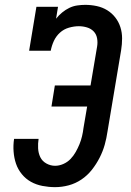

<svg xmlns="http://www.w3.org/2000/svg" viewBox="-20 -763 540 791"><path d="M207 8Q181 8 155 3Q129 -2 107.5 -14Q86 -26 70 -45.5Q54 -65 46 -88.5Q38 -112 36 -138.5Q34 -165 38 -191H139Q136 -172 137 -152Q138 -132 146 -115.5Q154 -99 171 -89.5Q188 -80 207 -80Q224 -80 241 -87.5Q258 -95 270.5 -108Q283 -121 292 -137Q301 -153 307.5 -169Q314 -185 318 -202Q322 -219 324 -236L339 -324H192L206 -411H353L380 -571Q383 -588 380 -605Q377 -622 366 -633.5Q355 -645 338.5 -650Q322 -655 305 -655Q285 -655 264 -649Q243 -643 227 -628.5Q211 -614 202 -594.5Q193 -575 189 -554H100L130 -735H219L211 -686Q222 -700 236 -711.5Q250 -723 265.5 -730.5Q281 -738 298 -740.5Q315 -743 331 -743Q355 -743 378.5 -738Q402 -733 421.5 -721Q441 -709 455 -691Q469 -673 476 -651Q483 -629 483 -605Q483 -581 479 -556L423 -222Q419 -194 411.5 -167Q404 -140 390.5 -113.5Q377 -87 358.5 -63.5Q340 -40 315.5 -23.5Q291 -7 263 0.5Q235 8 207 8Z"/></svg>

Font: Iosevka Curly Slab SmBdObl
Style: Regular
Weight: 600
Italic angle: -9°
Monospace: yes
Designer: Belleve Invis
Foundry: Belleve Invis
Version: Version 11.0.0; ttfautohint (v1.8.3)